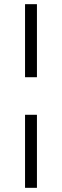

<svg xmlns="http://www.w3.org/2000/svg" viewBox="-20 -720 297 920"><path d="M100 -700H157V-350H100ZM100 -170H157V180H100Z"/></svg>

Font: Cinzel Bold(RUS BY LYAJKA)
Style: Regular
Weight: 700
Designer: Natanael Gama
Version: Version 1.001;PS 001.001;hotconv 1.0.56;makeotf.lib2.0.21325